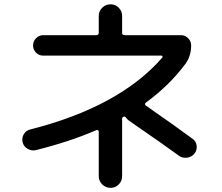

<svg xmlns="http://www.w3.org/2000/svg" viewBox="-20 -820 1040 899"><path d="M148.4 -117.2Q128.9 -112.3 109.9 -123Q90.8 -133.8 85.9 -153.8Q81.1 -173.8 91.3 -191.4Q101.6 -209 122.1 -213.9Q540 -320.3 740.2 -550.8Q742.2 -552.7 740.7 -556.2Q739.3 -559.6 736.3 -559.6H181.6Q162.1 -559.6 148.4 -573.7Q134.8 -587.9 134.8 -607.4Q134.8 -627 148.9 -641.1Q163.1 -655.3 181.6 -655.3H430.7Q441.4 -655.3 442.4 -666V-745.1Q442.4 -767.6 458.5 -783.7Q474.6 -799.8 498 -799.8Q520.5 -799.8 536.1 -783.7Q551.8 -767.6 551.8 -745.1V-666Q551.8 -655.3 564.5 -655.3H828.1Q846.7 -655.3 860.8 -641.1Q875 -627 875 -607.4Q875 -557.6 848.6 -521.5Q773.4 -419.9 662.1 -338.9Q659.2 -336.9 659.2 -332.5Q659.2 -328.1 662.1 -326.2Q798.8 -231.4 881.8 -169.9Q898.4 -158.2 900.9 -137.2Q903.3 -116.2 889.6 -99.6Q876 -84 854.5 -81.5Q833 -79.1 816.4 -91.8Q762.7 -131.8 584 -254.9Q574.2 -262.7 571.3 -267.6Q565.4 -276.4 557.6 -273.4Q549.8 -268.6 551.8 -258.8V-250V4.9Q551.8 28.3 535.6 43.9Q519.5 59.6 498 59.6Q474.6 59.6 458.5 43.5Q442.4 27.3 442.4 4.9V-204.1Q442.4 -208 439 -210Q435.5 -211.9 431.6 -210.9Q308.6 -157.2 148.4 -117.2Z"/></svg>

Font: Rounded-X Mgen+ 1m medium
Style: Regular
Weight: 500
Designer: [Source Han Sans]
Ryoko NISHIZUKA  (kana & ideographs); Paul D. Hunt (Latin, Greek & Cyrillic); Wenlong ZHANG  (bopomofo
Version: Version 1.059.20150602